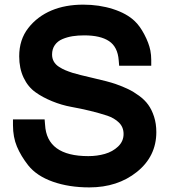

<svg xmlns="http://www.w3.org/2000/svg" viewBox="-20 -773 731 830"><path d="M361.8 -98.1Q399.9 -98.1 433.3 -107.7Q466.8 -117.2 490.5 -139.6Q514.2 -162.1 514.2 -193.8Q514.2 -223.6 494.1 -243.2Q474.1 -262.7 443.8 -272.9Q374.5 -295.4 288.1 -311Q247.1 -318.4 205.3 -335.4Q163.6 -352.5 133.8 -374Q101.1 -397 82 -437.3Q63 -477.5 63 -529.8Q63 -601.6 102.3 -651.9Q141.6 -702.1 203.1 -728Q262.7 -752.9 339.8 -752.9Q408.7 -752.9 468.3 -733.9Q527.8 -714.8 562 -682.1Q584.5 -661.1 604 -624Q623.5 -586.9 629.9 -555.2Q633.8 -535.2 633.8 -514.2V-488.8H495.1L493.2 -512.2Q488.8 -570.3 451.4 -595.2Q414.1 -620.1 344.2 -620.1Q316.9 -620.1 293.7 -616.5Q270.5 -612.8 249.8 -604Q229 -595.2 217 -578.1Q205.1 -561 205.1 -537.1Q205.1 -520.5 212.6 -507.1Q220.2 -493.7 234.6 -484.4Q249 -475.1 262.5 -469.5Q275.9 -463.9 293.9 -458Q319.3 -450.2 383.3 -435.5Q447.3 -420.9 479 -410.2Q509.8 -399.4 533.7 -387.9Q557.6 -376.5 581.5 -358.9Q605.5 -341.3 620.8 -320.1Q636.2 -298.8 646 -268.6Q655.8 -238.3 655.8 -202.1Q655.8 -97.2 571.8 -29.8Q488.3 37.1 366.2 37.1Q278.3 37.1 208.5 12.5Q138.7 -12.2 102.1 -58.1Q70.3 -98.6 53.2 -139.4Q36.1 -180.2 36.1 -231.9V-256.8H172.9L174.8 -233.9Q182.1 -98.1 361.8 -98.1Z"/></svg>

Font: Miedinger*
Style: Bold
Weight: 700
Version: Version 001.000